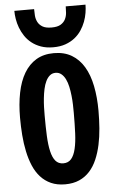

<svg xmlns="http://www.w3.org/2000/svg" viewBox="-66 -1075 681 1134"><g transform="rotate(-5 274.5 -507.5)"><path d="M273.9 15.6Q226.1 15.6 190.2 -0.5Q154.3 -16.6 128.4 -45.4Q102.5 -74.2 85.9 -113.5Q69.3 -152.8 59.6 -199Q49.8 -245.1 45.9 -296.4Q42 -347.7 42 -400.4Q42 -479.5 55.4 -546.9Q68.8 -614.3 97.2 -662.1Q125.5 -710 169.2 -736.1Q212.9 -762.2 273.9 -762.2Q335 -762.2 379.2 -736.1Q423.3 -710 451.9 -662.1Q480.5 -614.3 493.9 -546.9Q507.3 -479.5 507.3 -400.4Q507.3 -347.7 503.4 -296.4Q499.5 -245.1 489.5 -199Q479.5 -152.8 462.6 -113.5Q445.8 -74.2 419.9 -45.4Q394 -16.6 357.9 -0.5Q321.8 15.6 273.9 15.6ZM273.9 -108.9Q303.2 -108.9 320.6 -129.2Q337.9 -149.4 346.9 -187.3Q356 -225.1 358.4 -279.1Q360.8 -333 360.8 -400.4Q360.8 -423.8 360.1 -449.5Q359.4 -475.1 356.4 -502.7Q353.5 -530.3 347.9 -556.2Q342.3 -582 332.5 -601.8Q322.8 -621.6 308.3 -633.5Q293.9 -645.5 273.9 -645.5Q253.9 -645.5 239.7 -633.5Q225.6 -621.6 216.1 -601.8Q206.5 -582 200.9 -556.2Q195.3 -530.3 192.4 -502.7Q189.5 -475.1 188.7 -449.5Q188 -423.8 188 -400.4Q188 -333 190.4 -279.1Q192.9 -225.1 201.7 -187.3Q210.4 -149.4 227.5 -129.2Q244.6 -108.9 273.9 -108.9ZM180.7 -1031.2Q180.7 -1013.7 182.1 -993.2Q183.6 -972.7 192.4 -955.1Q201.2 -937.5 220.2 -925.8Q239.3 -914.1 274.4 -914.1Q309.6 -914.1 328.6 -925.8Q347.7 -937.5 356.4 -955.1Q365.2 -972.7 366.7 -993.2Q368.2 -1013.7 368.2 -1031.2H485.4Q485.4 -1008.8 481.2 -982.9Q477.1 -957 467.3 -930.9Q457.5 -904.8 441.4 -880.6Q425.3 -856.4 401.9 -837.9Q378.4 -819.3 346.9 -808.1Q315.4 -796.9 274.4 -796.9Q233.4 -796.9 201.9 -808.1Q170.4 -819.3 147 -837.9Q123.5 -856.4 107.4 -880.6Q91.3 -904.8 81.5 -930.9Q71.8 -957 67.6 -982.9Q63.5 -1008.8 63.5 -1031.2Z"/></g></svg>

Font: Francois One
Style: Regular
Weight: 400
Designer: Vernon Adams
Foundry: vernon adams
Version: Version 1.000